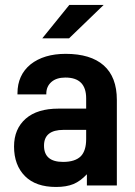

<svg xmlns="http://www.w3.org/2000/svg" viewBox="-20 -741 541 767"><path d="M394 -721.2 255.9 -587.9H148.9L256.8 -721.2ZM394 -480Q446.8 -433.6 446.8 -341.8V0H327.1V-44.9Q301.3 -17.6 273.9 -5.9Q245.1 5.9 204.1 5.9Q123 5.9 80.1 -37.1Q36.1 -81.1 36.1 -155.8Q36.1 -226.1 83 -267.1Q128.9 -307.1 213.9 -307.1H324.2V-348.1Q324.2 -431.2 241.2 -431.2Q206.1 -431.2 186 -414.1Q165 -396 165 -367.2V-363.8H49.8V-368.2Q49.8 -440.9 102.1 -483.9Q155.3 -525.9 242.2 -525.9Q341.8 -525.9 394 -480ZM303.2 -117.2Q324.2 -139.6 324.2 -185.1V-222.2H233.9Q155.8 -222.2 155.8 -159.2Q155.8 -94.2 231.9 -94.2Q280.3 -94.2 303.2 -117.2Z"/></svg>

Font: D-DIN-PRO
Style: Bold
Weight: 700
Designer: Charles Nix
Foundry: Datto Inc.
Version: Version 1.000;hotconv 1.0.109;makeotfexe 2.5.65596